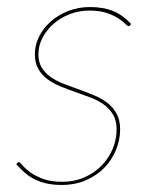

<svg xmlns="http://www.w3.org/2000/svg" viewBox="-20 -517 423 545"><path d="M352 -449Q349.5 -445 348.2 -444Q347 -443 345 -443Q341.5 -443 335 -449.8Q328.5 -456.5 316 -464.8Q303.5 -473 283.5 -480Q263.5 -487 233 -487Q204.5 -487 178.5 -477Q152.5 -467 132.5 -449.8Q112.5 -432.5 100.8 -410Q89 -387.5 89 -363Q89 -340 99 -324.2Q109 -308.5 125.2 -297.5Q141.5 -286.5 162.2 -278.5Q183 -270.5 204.8 -262.8Q226.5 -255 247.5 -246.2Q268.5 -237.5 284.8 -225Q301 -212.5 311 -194.2Q321 -176 321 -150Q321 -120.5 309.5 -92Q298 -63.5 276.5 -41.2Q255 -19 224.2 -5.5Q193.5 8 155 8Q131 8 112.2 3.8Q93.5 -0.5 78.5 -8Q63.5 -15.5 50.8 -26.5Q38 -37.5 26 -51L29 -54Q32 -57 34 -57Q36.5 -57 43.5 -48.2Q50.5 -39.5 64.5 -29Q78.5 -18.5 100.8 -9.8Q123 -1 157 -1Q191 -1 219.5 -13.5Q248 -26 268.2 -46.8Q288.5 -67.5 299.8 -94.2Q311 -121 311 -150Q311 -174.5 301 -191.5Q291 -208.5 274.8 -220.2Q258.5 -232 237.5 -240Q216.5 -248 194.8 -255.5Q173 -263 152.2 -271.5Q131.5 -280 115.2 -291.8Q99 -303.5 89 -320.8Q79 -338 79 -363Q79 -389.5 91.2 -413.8Q103.5 -438 124.8 -456.5Q146 -475 174.2 -486Q202.5 -497 235 -497Q273.5 -497 301 -485.8Q328.5 -474.5 352 -449Z"/></svg>

Font: Lato Hairline
Style: Italic
Weight: 250
Italic angle: -7°
Designer: Lukasz Dziedzic
Foundry: Lukasz Dziedzic
Version: Version 1.104; Western+Polish opensource